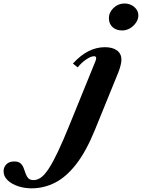

<svg xmlns="http://www.w3.org/2000/svg" viewBox="-328 -798 792 1072"><path d="M354.5 -628Q320.5 -628 300.2 -646.8Q280 -665.5 280 -696.5Q280 -729 306 -753.8Q332 -778.5 367 -778.5Q399 -778.5 421.8 -759Q444.5 -739.5 444.5 -712Q444.5 -691 431.5 -671.8Q418.5 -652.5 398 -640.2Q377.5 -628 354.5 -628ZM-152 253.5Q-191 253.5 -226.8 241.8Q-262.5 230 -285.2 208.5Q-308 187 -308 158Q-308 135.5 -292.5 119.5Q-277 103.5 -248.5 103.5Q-225 103.5 -213.2 114.2Q-201.5 125 -195.8 140.5Q-190 156 -184.8 171.5Q-179.5 187 -169.5 197.5Q-159.5 208 -139 207.5Q-118.5 207 -98.8 192.8Q-79 178.5 -56 143.8Q-33 109 -4 47.8Q25 -13.5 63 -107.5L204.5 -455.5Q207.5 -462.5 208.2 -466.8Q209 -471 209 -474Q209 -484 197 -484Q180 -484 154.2 -466.8Q128.5 -449.5 105.5 -422L79 -443Q162 -534.5 257.5 -534.5Q301.5 -534.5 325.8 -516Q350 -497.5 350 -465Q350 -452 345 -431.8Q340 -411.5 331.5 -391L202 -73Q153 47.5 97 119.2Q41 191 -21.2 222.2Q-83.5 253.5 -152 253.5Z"/></svg>

Font: Libre Caslon Text Bold
Style: Italic
Weight: 700
Italic angle: -22.583°
Designer: Pablo Impallari, Rodrigo Fuenzalida, Katja Schimmel
Foundry: Pablo Impallari, Rodrigo Fuenzalida
Version: Version 2.000